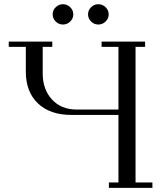

<svg xmlns="http://www.w3.org/2000/svg" viewBox="-20 -902 771 922"><path d="M22 -676.8V-702.1H231V-676.8H185.1V-548.8Q185.1 -472.7 229.5 -424.3Q273.9 -376 348.1 -376H548.8V-676.8H467.8V-702.1H676.8V-676.8H630.9V-25.9H711.9V0H502.9V-25.9H548.8V-350.1H323.2Q220.2 -350.1 162.1 -405.5Q104 -460.9 104 -558.1V-676.8ZM247.6 -798.6Q232.9 -813 232.9 -833Q232.9 -853 247.6 -867.4Q262.2 -881.8 282.2 -881.8Q302.2 -881.8 317.1 -867.4Q332 -853 332 -833Q332 -813 317.1 -798.6Q302.2 -784.2 282.2 -784.2Q262.2 -784.2 247.6 -798.6ZM417.5 -798.6Q402.8 -813 402.8 -833Q402.8 -853 417.5 -867.4Q432.1 -881.8 452.1 -881.8Q472.2 -881.8 487.1 -867.4Q502 -853 502 -833Q502 -813 487.1 -798.6Q472.2 -784.2 452.1 -784.2Q432.1 -784.2 417.5 -798.6Z"/></svg>

Font: Dehuti
Style: Book
Weight: 400
Version: Version 1.2